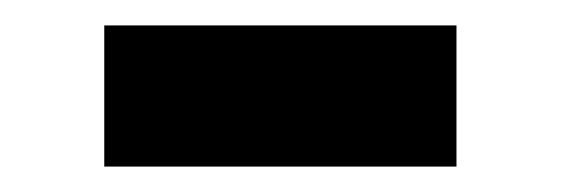

<svg xmlns="http://www.w3.org/2000/svg" viewBox="-20 -380 441 151"><path d="M339 -249H62V-360H339Z"/></svg>

Font: IBM Plex Sans Medm
Style: Regular
Weight: 500
Designer: Mike Abbink, Paul van der Laan, Pieter van Rosmalen
Foundry: Bold Monday
Version: Version 3.005